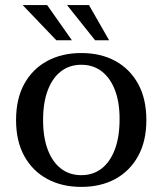

<svg xmlns="http://www.w3.org/2000/svg" viewBox="-20 -722 637 753"><path d="M299 11Q223 11 165.5 -20Q108 -51 75.5 -109.5Q43 -168 43 -251Q43 -335 75.5 -393.5Q108 -452 165.5 -483Q223 -514 299 -514Q375 -514 432 -483Q489 -452 521.5 -393.5Q554 -335 554 -251Q554 -168 521.5 -109.5Q489 -51 432 -20Q375 11 299 11ZM299 -35Q345 -35 378.5 -61Q412 -87 430.5 -136Q449 -185 449 -255Q449 -322 430.5 -369.5Q412 -417 378.5 -442.5Q345 -468 299 -468Q253 -468 219.5 -442.5Q186 -417 167.5 -368.5Q149 -320 149 -251Q149 -183 167.5 -134.5Q186 -86 219.5 -60.5Q253 -35 299 -35ZM201 -564 69 -702H165L262 -564ZM353 -564 243 -702H329L408 -564Z"/></svg>

Font: Montagu Slab
Style: Bold
Weight: 700
Designer: Florian Karsten
Foundry: Florian Karsten
Version: Version 1.000